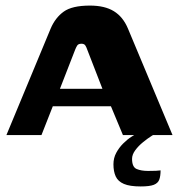

<svg xmlns="http://www.w3.org/2000/svg" viewBox="-20 -484 649 688"><path d="M3 0 161.6 -381.8Q178.2 -420.7 208.3 -442.3Q238.4 -464 302.4 -464Q355.4 -464 388.1 -443.8Q420.8 -423.7 438.4 -381.8L598.2 0H420.5L377.5 -103.2H169.2L128.6 0ZM194.8 -165.9H347L292.6 -306.2Q290 -314.2 286 -320.7Q282.1 -327.3 271.8 -327.3Q260.6 -327.3 256.5 -320.6Q252.3 -313.8 249.4 -306.2ZM484 184.1Q445.1 184.1 423.9 175Q402.7 165.9 394.6 148.1Q386.5 130.3 386.5 105Q386.5 82.2 396.5 63.7Q406.4 45.2 421.2 30.4Q435.9 15.6 451.8 5.5Q467.6 -4.6 479.3 -10.3H547.8Q539.4 -7.3 524.1 2.5Q508.8 12.2 492.5 25.5Q476.2 38.7 464.7 54.3Q453.2 69.9 453.2 85.2Q453.2 114.4 469.5 121.5Q485.8 128.5 510.6 128.5Q530.3 128.5 538.8 128Q547.3 127.5 550.4 127Q553.4 126.5 555.4 126.5Q555.4 146.3 550.9 159.2Q546.3 172.2 531.2 178.2Q516.2 184.1 484 184.1Z"/></svg>

Font: Genos Thin
Style: Regular
Weight: 100
Designer: Robert E. Leuschke
Foundry: Robert E. Leuschke
Version: Version 1.010